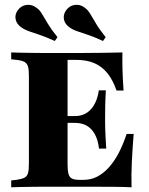

<svg xmlns="http://www.w3.org/2000/svg" viewBox="-20 -793 631 813"><path d="M172.6 -2.4Q147.6 -2.4 120.6 -2Q93.5 -1.6 69 -1.2Q44.4 -0.8 27.4 0V-29L50 -31.5Q71.8 -34.7 83.1 -40.3Q94.4 -46 98.4 -59.3Q102.4 -72.6 102.4 -98.4V-472.6Q102.4 -498.4 98.4 -511.7Q94.4 -525 83.1 -531Q71.8 -537.1 50 -539.5L27.4 -541.9V-571Q44.4 -570.2 69 -569.8Q93.5 -569.4 120.6 -569Q147.6 -568.5 172.6 -568.5H184.7H306.5Q375 -568.5 420.6 -569.4Q466.1 -570.2 498.4 -571Q497.6 -534.7 498.8 -494.4Q500 -454 503.2 -409.7H473.4Q458.1 -454 435.1 -482.7Q412.1 -511.3 379.8 -525.4Q347.6 -539.5 301.6 -539.5H266.1V-96Q266.1 -70.2 270.2 -56Q274.2 -41.9 285.1 -36.7Q296 -31.5 316.1 -31.5H334.7Q365.3 -31.5 391.9 -45.2Q418.5 -58.9 441.5 -84.7Q464.5 -110.5 483.1 -146Q501.6 -181.5 516.1 -225.8H546Q541.1 -165.3 538.3 -108.9Q535.5 -52.4 537.1 0Q504.8 -1.6 458.1 -2Q411.3 -2.4 341.1 -2.4H184.7ZM230.6 -272.6V-301.6H387.1V-272.6ZM399.2 -163.7Q395.2 -199.2 382.3 -223.4Q369.4 -247.6 348.4 -260.1Q327.4 -272.6 298.4 -272.6V-301.6Q338.7 -301.6 364.9 -330.2Q391.1 -358.9 398.4 -410.5H428.2Q425.8 -368.5 425.4 -341.9Q425 -315.3 425 -287.1Q425 -268.5 425.4 -250.8Q425.8 -233.1 427 -212.5Q428.2 -191.9 429.8 -163.7ZM212.1 -619.4Q175 -636.3 148.4 -645.2Q121.8 -654 103.2 -660.5Q84.7 -666.9 71 -676.6Q50.8 -690.3 46.4 -710.5Q41.9 -730.6 54.8 -749.2Q69.4 -769.4 92.3 -772.2Q115.3 -775 133.9 -760.5Q147.6 -751.6 157.7 -734.3Q167.7 -716.9 182.7 -692.3Q197.6 -667.7 223.4 -635.5ZM416.1 -619.4Q379.8 -636.3 353.2 -645.2Q326.6 -654 307.7 -660.5Q288.7 -666.9 275 -676.6Q254.8 -690.3 250.8 -710.5Q246.8 -730.6 259.7 -749.2Q274.2 -769.4 297.2 -772.2Q320.2 -775 338.7 -760.5Q351.6 -751.6 362.1 -734.3Q372.6 -716.9 387.1 -692.3Q401.6 -667.7 427.4 -635.5Z"/></svg>

Font: Playfair 5pt SemiExpanded Light Black
Style: Regular
Weight: 900
Version: Version 2.203